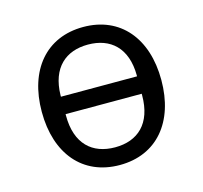

<svg xmlns="http://www.w3.org/2000/svg" viewBox="-84 -621 768 726"><g transform="rotate(-15 300.0 -258.0)"><path d="M300.1 12.1C445 12.1 534.1 -94.1 534.1 -258.2C534.1 -421.9 445 -528.1 300.1 -528.1C154.8 -528.1 66.1 -421.9 66.1 -258.2C66.1 -94.1 154.8 12.1 300.1 12.1ZM150.9 -220.9V-226.9H448.9V-220.9C448.9 -110.1 388.8 -57.2 300.1 -57.2C210.9 -57.2 150.9 -110.1 150.9 -220.9ZM150.9 -295.1V-301.1C153.1 -408 213.1 -459.2 300.1 -459.2C388.1 -459.2 448.2 -407 448.9 -299V-295.1Z"/></g></svg>

Font: Margiela Mono
Style: Regular
Weight: 400
Designer: Mike Abbink, Paul van der Laan, Pieter van Rosmalen
Foundry: Bold Monday
Version: Version 2.003 2021